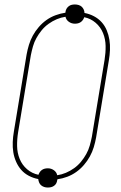

<svg xmlns="http://www.w3.org/2000/svg" viewBox="-20 -797 540 859"><path d="M194 42Q185 42 177.5 39.5Q170 37 164 32Q158 27 155 19.5Q152 12 151 4Q129 0 109 -10.5Q89 -21 75 -37Q61 -53 52 -73.5Q43 -94 39.5 -116Q36 -138 37 -161.5Q38 -185 42 -208L99 -553Q103 -575 109.5 -596.5Q116 -618 127 -638Q138 -658 153.5 -676Q169 -694 188 -707.5Q207 -721 229 -729Q251 -737 272 -740Q273 -741 273 -742Q273 -743 273 -744Q274 -752 278 -758.5Q282 -765 288 -769.5Q294 -774 301 -775.5Q308 -777 315 -777Q324 -777 332 -774.5Q340 -772 345.5 -767Q351 -762 354.5 -754.5Q358 -747 358 -739Q380 -735 400 -724.5Q420 -714 434.5 -698Q449 -682 457.5 -661.5Q466 -641 469.5 -619Q473 -597 472 -573.5Q471 -550 467 -527L410 -182Q406 -160 399.5 -138.5Q393 -117 382 -97Q371 -77 355.5 -59Q340 -41 321 -27.5Q302 -14 280.5 -6Q259 2 237 5Q237 6 236.5 7Q236 8 236 9Q235 17 231.5 23.5Q228 30 221.5 34.5Q215 39 208 40.5Q201 42 194 42ZM236 -13Q256 -16 275 -24Q294 -32 311.5 -44.5Q329 -57 342.5 -73.5Q356 -90 366 -108Q376 -126 381.5 -145.5Q387 -165 391 -185L448 -530Q453 -561 452.5 -591.5Q452 -622 441 -649Q430 -676 408 -695Q386 -714 357 -720Q355 -714 351 -708Q347 -702 341 -698Q335 -694 328.5 -692.5Q322 -691 315 -691Q300 -691 288 -699.5Q276 -708 273 -722Q253 -719 234 -711Q215 -703 197.5 -690.5Q180 -678 166.5 -661.5Q153 -645 143 -627Q133 -609 127.5 -589.5Q122 -570 118 -550L61 -205Q56 -174 56.5 -143.5Q57 -113 68 -86Q79 -59 101 -40Q123 -21 152 -15Q154 -21 158 -27Q162 -33 168 -37Q174 -41 180.5 -42.5Q187 -44 194 -44Q209 -44 221 -35.5Q233 -27 236 -13Z"/></svg>

Font: Iosevka SS04 Thin
Style: Italic
Weight: 100
Italic angle: -9°
Monospace: yes
Designer: Belleve Invis
Foundry: Belleve Invis
Version: Version 19.0.0; ttfautohint (v1.8.4)